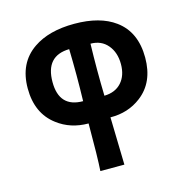

<svg xmlns="http://www.w3.org/2000/svg" viewBox="-94 -485 768 795"><g transform="rotate(-15 289.5 -87.5)"><path d="M541 -185Q541 -79 470 -25Q414 18 338 17Q341 157 343 221H240Q244 164 244 18Q167 18 111 -25Q38 -80 38 -187Q38 -296 117 -350Q184 -396 293 -396Q403 -396 467 -349Q541 -295 541 -185ZM437 -185Q437 -235 410 -267Q383 -299 337 -299Q334 -186 337 -76Q384 -77 410.5 -106.5Q437 -136 437 -185ZM246 -77Q249 -187 246 -300Q144 -298 144 -186Q144 -77 246 -77Z"/></g></svg>

Font: GFS Neohellenic Rg
Style: Bold
Weight: 700
Designer: Designed by Takis Katsoulidis and George D. Matthiopoulos.
Foundry: Designed by Takis Katsoulidis and George D. Matthiopoulos.
Version: Version 1.0